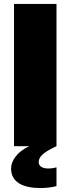

<svg xmlns="http://www.w3.org/2000/svg" viewBox="-20 -740 357 972"><path d="M51 0H129C63 29 36 78 36 113C36 186 102 212 185 212C208 212 243 209 266 202V107C253 111 239 113 225 113C198 113 176 104 176 81C176 57 192 34 266 0V-720H51Z"/></svg>

Font: Aspekta 950
Style: Regular
Weight: 950
Designer: Ivo Dolenc
Version: Version 2.000